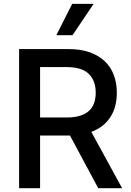

<svg xmlns="http://www.w3.org/2000/svg" viewBox="-20 -984 685 1004"><path d="M79.9 0V-727.3H339.1Q402.3 -727.3 449.6 -710.4Q496.8 -693.5 528.2 -663.4Q559.7 -633.2 575.3 -591.3Q590.9 -549.4 590.9 -499.3Q590.9 -462.7 582.7 -430.8Q574.6 -398.8 557.9 -372.7Q541.2 -346.6 516.2 -326.7Q491.1 -306.8 457.4 -294.4L618.6 0H493.6L345.9 -275.2H189.6V0ZM189.6 -369.7H328.8Q369 -369.7 397.7 -378.4Q426.5 -387.1 444.8 -403.8Q463.1 -420.5 471.8 -444.4Q480.5 -468.4 480.5 -499.3Q480.5 -561.4 444.6 -597.3Q408.7 -633.2 327.4 -633.2H189.6ZM357.6 -963.8H469.5L359.4 -800.1H274.5Z"/></svg>

Font: Inter P Medium
Style: Regular
Weight: 500
Designer: Rasmus Andersson
Foundry: rsms
Version: Version 3.018;git-588b23468